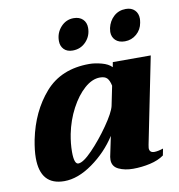

<svg xmlns="http://www.w3.org/2000/svg" viewBox="-79 -764 791 847"><g transform="rotate(-10 316.5 -340.5)"><path d="M225 -603Q225 -639 248.5 -665Q272 -691 306 -691Q332 -691 347 -676.5Q362 -662 362 -638Q362 -602 338 -576.5Q314 -551 278 -551Q253 -551 239 -565.5Q225 -580 225 -603ZM455 -603Q455 -608 457 -620Q464 -651 486 -671Q508 -691 540 -691Q565 -691 579.5 -676.5Q594 -662 594 -638Q594 -632 592 -620Q587 -590 564.5 -570.5Q542 -551 512 -551Q485 -551 470 -565.5Q455 -580 455 -603ZM35 -112Q35 -146 44 -193Q69 -316 141 -398Q213 -480 339 -480Q364 -480 394 -472Q424 -464 439 -448L443 -470H613L535 -83Q533 -73 533 -69Q533 -48 555 -48Q571 -48 595 -56L589 -26Q564 -8 526.5 0.5Q489 9 450 9Q413 9 385.5 -4Q358 -17 358 -47Q358 -55 359 -60L378 -151Q335 -84 269 -37Q203 10 142 10Q35 10 35 -112ZM404 -280 422 -368Q417 -392 407 -402.5Q397 -413 375 -413Q340 -413 305.5 -382.5Q271 -352 244 -301Q217 -250 205 -190Q197 -148 197 -111Q197 -56 216 -56Q238 -56 279.5 -99Q321 -142 359 -196.5Q397 -251 404 -280Z"/></g></svg>

Font: Taviraj
Style: Bold Italic
Weight: 700
Italic angle: -12°
Designer: Katatrad Team
Foundry: CadsonDemak
Version: Version 1.001